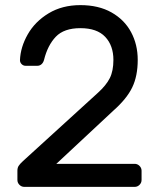

<svg xmlns="http://www.w3.org/2000/svg" viewBox="-20 -730 622 750"><path d="M423 -496Q423 -552 391 -586Q359 -620 294 -620Q230 -620 198 -586.5Q166 -553 152 -496Q149 -485 142 -479Q135 -473 126 -473H80Q71 -473 64.5 -479.5Q58 -486 58 -495Q60 -546 88.5 -596Q117 -646 170 -678Q223 -710 294 -710Q365 -710 415.5 -681.5Q466 -653 492 -604.5Q518 -556 518 -496Q518 -433 496.5 -388.5Q475 -344 423 -298L200 -90H506Q517 -90 525 -82Q533 -74 533 -63V-27Q533 -16 525 -8Q517 0 506 0H75Q64 0 56 -8Q48 -16 48 -27V-63Q48 -74 52.5 -81.5Q57 -89 70 -101L363 -368Q395 -397 409 -425Q423 -453 423 -496Z"/></svg>

Font: Rubik
Style: Regular
Weight: 400
Designer: Hubert & Fischer
Foundry: Hubert & Fischer
Version: Version 1.100